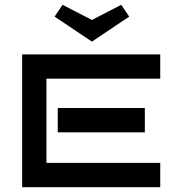

<svg xmlns="http://www.w3.org/2000/svg" viewBox="-20 -778 725 798"><path d="M646 -101H173V-451H646V-552H72V0H646ZM582 -329H220V-228H582ZM207 -709 362 -605 517 -709 484 -758 362 -695 240 -758Z"/></svg>

Font: Bruno Ace SC
Style: Regular
Weight: 400
Designer: Astigmatic (AOETI)
Foundry: Astigmatic (AOETI)
Version: Version 1.000